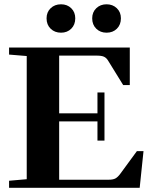

<svg xmlns="http://www.w3.org/2000/svg" viewBox="-20 -888 710 908"><path d="M483.9 -733.4Q454.6 -733.4 435.3 -752.2Q416 -771 416 -801.3Q416 -830.6 435.3 -849.1Q454.6 -867.7 483.9 -867.7Q513.2 -867.7 532.5 -849.1Q551.8 -830.6 551.8 -801.3Q551.8 -771 532.7 -752.2Q513.7 -733.4 483.9 -733.4ZM268.6 -733.4Q238.8 -733.4 219.5 -752.2Q200.2 -771 200.2 -801.3Q200.2 -830.6 219.5 -849.1Q238.8 -867.7 268.6 -867.7Q297.9 -867.7 316.9 -849.1Q335.9 -830.6 335.9 -801.3Q335.9 -771 316.9 -752.2Q297.9 -733.4 268.6 -733.4ZM22.9 0V-33.2L106.4 -40.5V-623L22.9 -629.9V-663.1H593.8V-485.8H562.5L490.7 -602.1Q482.9 -614.7 471.4 -619.9Q460 -625 437.5 -625H259.8V-352.1H440.9V-450.7H474.1V-223.1H440.9V-314H259.8V-38.1H494.6Q514.2 -38.1 525.4 -43.9Q536.6 -49.8 548.3 -65.4L627.4 -173.3H658.7L640.6 0Z"/></svg>

Font: Elstob 10pt
Style: Bold
Weight: 700
Designer: Peter S. Baker
Version: Version 1.015